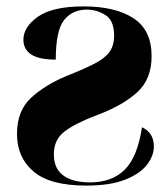

<svg xmlns="http://www.w3.org/2000/svg" viewBox="-20 -569 523 599"><path d="M249 10Q136 10 84.5 -34Q33 -78 33 -151Q33 -223 76.5 -263.5Q120 -304 190 -333Q243 -354 275 -370.5Q307 -387 321.5 -407Q336 -427 336 -458Q336 -505 309 -522Q282 -539 251 -539Q206 -539 180 -506.5Q154 -474 154 -383Q102 -383 77.5 -399Q53 -415 53 -445Q53 -485 98.5 -517Q144 -549 241 -549Q340 -549 396.5 -512Q453 -475 453 -394Q453 -322 408 -281Q363 -240 283 -210Q214 -184 181 -158.5Q148 -133 148 -88Q148 -43 177.5 -21.5Q207 0 261 0Q329 0 369 -39.5Q409 -79 423 -172Q460 -155 460 -112Q460 -83 438.5 -55Q417 -27 370.5 -8.5Q324 10 249 10Z"/></svg>

Font: Noto Serif Display SemiCondensed Black
Style: Regular
Weight: 900
Width: 4
Designer: Monotype Design Team
Foundry: Monotype Imaging Inc.
Version: Version 2.009